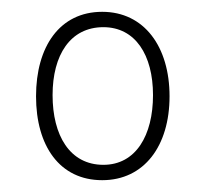

<svg xmlns="http://www.w3.org/2000/svg" viewBox="-20 -745 346 325"><path d="M153 -440C224 -440 267 -498 267 -582C267 -666 224 -725 153 -725C81 -725 41 -666 41 -582C41 -498 81 -440 153 -440ZM155 -466C98 -466 69 -516 69 -584C69 -652 99 -699 155 -699C209 -699 239 -652 239 -584C239 -516 210 -466 155 -466Z"/></svg>

Font: Noto Serif Thai ExtraCondensed ExtraLight
Style: Regular
Weight: 200
Width: 2
Designer: Monotype Design Team
Foundry: Monotype Imaging Inc.
Version: Version 2.002